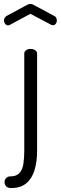

<svg xmlns="http://www.w3.org/2000/svg" viewBox="-60 -721 308 973"><path d="M-3 232Q-21 232 -29 223Q-37 214 -37 203Q-37 189 -28.5 181Q-20 173 -9 173Q23 173 38.5 156Q54 139 58.5 109.5Q63 80 63 43V-449Q63 -460 72 -466.5Q81 -473 95 -473Q109 -473 118.5 -466.5Q128 -460 128 -449V43Q128 98 115 141Q102 184 73 208Q44 232 -3 232ZM-19 -592Q-27 -592 -33.5 -600Q-40 -608 -40 -618Q-40 -624 -36.5 -630Q-33 -636 -27 -640L77 -696Q86 -701 94 -701Q103 -701 111 -696L215 -640Q222 -637 225 -630.5Q228 -624 228 -617Q228 -607 222 -600Q216 -593 208 -593Q206 -593 203 -594Q200 -595 198 -596L94 -651L-10 -595Q-12 -594 -14.5 -593Q-17 -592 -19 -592Z"/></svg>

Font: Dosis ExtraLight
Style: Regular
Weight: 400
Version: Version 3.001; ttfautohint (v1.8.2)